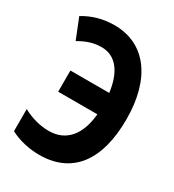

<svg xmlns="http://www.w3.org/2000/svg" viewBox="-178 -830 856 942"><g transform="rotate(30 250.0 -359.0)"><path d="M190 9C374 9 474 -120 474 -356C474 -586 369 -727 193 -727C129 -727 70 -710 20 -679L66 -564C111 -590 149 -602 192 -602C274 -602 322 -535 336 -426H116V-306H338C327 -186 270 -116 171 -116C125 -116 75 -128 25 -155V-30C73 -4 134 9 190 9Z"/></g></svg>

Font: Noto Sans Mono ExtraCondensed ExtraBold
Style: Regular
Weight: 800
Width: 2
Designer: Monotype Design Team
Foundry: Monotype Imaging Inc.
Version: Version 2.014